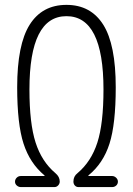

<svg xmlns="http://www.w3.org/2000/svg" viewBox="-20 -760 540 780"><path d="M64.5 0Q55.7 0 48.3 -6.3Q41 -12.7 41 -22Q41 -31.2 47.9 -38.1Q54.7 -44.9 64.5 -44.9H160.2Q161.1 -44.9 161.1 -45.9Q161.1 -47.9 160.2 -47.9Q101.6 -96.7 75.7 -176.3Q49.8 -255.9 49.8 -405.3Q49.8 -579.1 100.6 -659.7Q151.4 -740.2 250 -740.2Q348.6 -740.2 399.4 -659.7Q450.2 -579.1 450.2 -405.3Q450.2 -255.9 424.8 -176.3Q399.4 -96.7 339.8 -47.9Q338.9 -47.9 338.9 -45.9Q338.9 -44.9 339.8 -44.9H435.5Q444.3 -44.9 451.7 -38.1Q459 -31.2 459 -22Q459 -12.7 452.1 -6.3Q445.3 0 435.5 0H298.8Q290 0 284.2 -6.3Q278.3 -12.7 278.3 -22.5Q278.3 -43.9 294.9 -56.6Q350.6 -103.5 375.5 -180.7Q400.4 -257.8 400.4 -396.5Q400.4 -694.3 250 -694.3Q99.6 -694.3 99.6 -396.5Q99.6 -258.8 124.5 -181.2Q149.4 -103.5 205.1 -56.6Q222.7 -42 222.7 -22.5Q222.7 -13.7 216.3 -6.8Q210 0 201.2 0Z"/></svg>

Font: Rounded Mgen+ 2m light
Style: Regular
Weight: 200
Designer: [Source Han Sans]
Ryoko NISHIZUKA  (kana & ideographs); Paul D. Hunt (Latin, Greek & Cyrillic); Wenlong ZHANG  (bopomofo
Version: Version 1.059.20150602